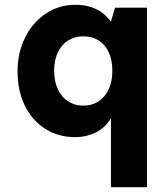

<svg xmlns="http://www.w3.org/2000/svg" viewBox="-20 -558 699 798"><path d="M441 220V-67Q416 -25 376.5 -6.5Q337 12 294 12Q221 12 166.5 -23.5Q112 -59 82.5 -120.5Q53 -182 53 -261Q53 -340 84.5 -402.5Q116 -465 170.5 -501.5Q225 -538 293 -538Q332 -538 360.5 -528Q389 -518 408.5 -502Q428 -486 441 -468L458 -526H591V220ZM326 -119Q363 -119 390 -137Q417 -155 432 -187.5Q447 -220 447 -264Q447 -308 432 -340.5Q417 -373 390 -390Q363 -407 326 -407Q291 -407 263.5 -390Q236 -373 220.5 -340.5Q205 -308 205 -264Q205 -220 220.5 -187Q236 -154 263.5 -136.5Q291 -119 326 -119Z"/></svg>

Font: DM Sans 9pt Black
Style: Regular
Weight: 900
Version: Version 4.004;gftools[0.9.30]